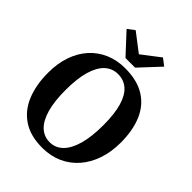

<svg xmlns="http://www.w3.org/2000/svg" viewBox="-272 -1122 1274 1274"><g transform="rotate(45 365.5 -484.5)"><path d="M360.2 11Q246.5 12.1 173.5 -35.9Q100.4 -84 65.5 -170.1Q30.6 -256.2 30.6 -369.3Q30.6 -457.1 55.2 -527.7Q79.8 -598.3 125.3 -648.5Q170.9 -698.6 233.6 -725.4Q296.3 -752.1 372.4 -752.1Q485.5 -751.7 558 -706.2Q630.5 -660.7 665.3 -577.8Q700.1 -494.9 700.1 -382.4Q700.1 -294.9 675.6 -222.9Q651.1 -150.9 605.9 -98.8Q560.7 -46.7 498.3 -18.2Q435.9 10.2 360.2 11ZM364.1 -50Q416.9 -50 455.6 -87.5Q494.2 -125 515.4 -199Q536.6 -272.9 536.6 -381.7Q536.6 -488 516.5 -556.3Q496.4 -624.7 458.2 -657.9Q420 -691.1 366 -691.1Q313.1 -691.1 274.5 -656.1Q235.9 -621.1 214.8 -549.7Q193.7 -478.4 193.7 -369.7Q193.7 -263.9 214 -192.9Q234.2 -121.9 272.3 -85.9Q310.4 -50 364.1 -50ZM325 -801 193.3 -943 242.1 -979.6 370.1 -881.4 498.2 -979.6 547 -942.2 415.2 -801Z"/></g></svg>

Font: Merriweather Light
Style: Regular
Weight: 300
Designer: Eben Sorkin
Foundry: Eben Sorkin
Version: Version 2.100